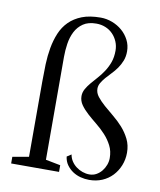

<svg xmlns="http://www.w3.org/2000/svg" viewBox="-76 -704 647 775"><g transform="rotate(10 247.5 -316.5)"><path d="M20.5 0V-27.3L86.9 -39.1V-348.6Q86.9 -383.3 88.1 -418.5Q89.4 -453.6 95.2 -486.3Q101.1 -519 113 -547.6Q125 -576.2 146 -597.2Q167 -618.2 198.2 -630.4Q229.5 -642.6 274.9 -642.6Q298.8 -642.6 322 -633.8Q345.2 -625 363 -609.6Q380.9 -594.2 391.8 -573Q402.8 -551.8 402.8 -526.4Q402.8 -504.9 396 -487.8Q389.2 -470.7 379.2 -456.3Q369.1 -441.9 356.9 -429.4Q344.7 -417 334.7 -405.3Q324.7 -393.6 317.9 -382.1Q311 -370.6 311 -357.9Q311 -340.8 323 -325.4Q335 -310.1 353 -294.2Q371.1 -278.3 392.1 -261.2Q413.1 -244.1 431.2 -223.9Q449.2 -203.6 461.4 -179Q473.6 -154.3 473.6 -123.5Q473.6 -95.7 463.6 -71Q453.6 -46.4 436.3 -28.1Q418.9 -9.8 394.8 0.5Q370.6 10.7 341.8 10.7Q323.7 10.7 306.2 6.1Q288.6 1.5 273.9 -8.3Q259.3 -18.1 249 -32.5Q238.8 -46.9 236.3 -66.4L254.4 -78.1Q256.8 -63 264.9 -50.8Q272.9 -38.6 284.7 -29.8Q296.4 -21 310.5 -16.1Q324.7 -11.2 338.9 -11.2Q354.5 -11.2 367.2 -18.3Q379.9 -25.4 389.2 -36.9Q398.4 -48.3 403.6 -62.3Q408.7 -76.2 408.7 -90.3Q408.7 -118.7 397.2 -141.1Q385.7 -163.6 368.4 -182.4Q351.1 -201.2 330.8 -217.5Q310.5 -233.9 293.2 -249.5Q275.9 -265.1 264.4 -281.5Q252.9 -297.9 252.9 -317.4Q252.9 -332.5 260.5 -346.2Q268.1 -359.9 279.8 -373.8Q291.5 -387.7 304.7 -402.3Q317.9 -417 329.6 -434.8Q341.3 -452.6 348.9 -473.6Q356.4 -494.6 356.4 -521.5Q356.4 -541 349.1 -558.3Q341.8 -575.7 329.1 -588.6Q316.4 -601.6 299.1 -608.6Q281.7 -615.7 261.7 -615.7Q228.5 -615.7 207.8 -601.6Q187 -587.4 175.5 -564.9Q164.1 -542.5 159.9 -514.9Q155.8 -487.3 155.8 -460.9L156.2 -39.1L216.8 -27.3V0Z"/></g></svg>

Font: AKL 022
Style: Regular
Weight: 400
Designer: AKL
Foundry: AKL
Version: Version 2.053;August 19, 2024;FontCreator 13.0.0.2675 64-bit